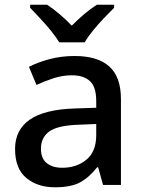

<svg xmlns="http://www.w3.org/2000/svg" viewBox="-20 -786 612 816"><path d="M297 -548Q395 -548 444.5 -503.5Q494 -459 494 -365V0H418L397 -75H393Q358 -31 319.5 -10.5Q281 10 213 10Q140 10 92 -29.5Q44 -69 44 -153Q44 -234 106.5 -277.5Q169 -321 298 -325L389 -328V-356Q389 -417 362 -441.5Q335 -466 286 -466Q246 -466 207.5 -453.5Q169 -441 135 -425L103 -502Q140 -521 190 -534.5Q240 -548 297 -548ZM316 -256Q224 -253 189 -227Q154 -201 154 -154Q154 -112 179 -92.5Q204 -73 244 -73Q306 -73 347.5 -107.5Q389 -142 389 -212V-259ZM232 -606Q218 -629 196 -656Q174 -683 150 -708.5Q126 -734 108 -753V-766H180Q233 -731 285 -677Q312 -704 338.5 -726.5Q365 -749 392 -766H465V-753Q446 -734 421.5 -708.5Q397 -683 375 -656Q353 -629 340 -606Z"/></svg>

Font: Noto Sans Meetei Mayek Medium
Style: Regular
Weight: 500
Designer: Monotype Design Team and Neelakash Kshetrimayum
Foundry: Monotype Imaging Inc.
Version: Version 2.002; ttfautohint (v1.8.4.7-5d5b)